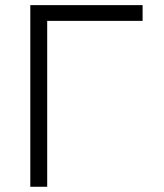

<svg xmlns="http://www.w3.org/2000/svg" viewBox="-20 -713 626 733"><path d="M95.7 0V-693.4H524.4V-633.3H160.2V0Z"/></svg>

Font: Cascadia Code NF Light
Style: Regular
Weight: 300
Monospace: yes
Designer: Aaron Bell
Foundry: Saja Typeworks
Version: Version 2404.023; ttfautohint (v1.8.4)